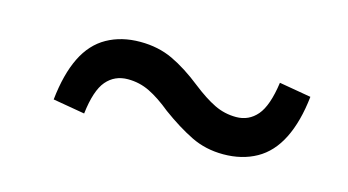

<svg xmlns="http://www.w3.org/2000/svg" viewBox="-35 -513 611 337"><g transform="rotate(15 270.5 -344.5)"><path d="M304 -373Q327 -355 345.5 -346Q364 -337 385 -337Q408 -337 423 -354.5Q438 -372 444 -415L502 -405Q497 -359 481.5 -328Q466 -297 440 -282.5Q414 -268 380 -268Q348 -268 321.5 -281Q295 -294 265 -316Q243 -334 224.5 -343Q206 -352 185 -352Q161 -352 146 -334.5Q131 -317 126 -274L68 -284Q73 -331 88 -361.5Q103 -392 129 -406.5Q155 -421 189 -421Q222 -421 248.5 -408.5Q275 -396 304 -373Z"/></g></svg>

Font: Source Serif 4 Medium
Style: Italic
Weight: 500
Italic angle: -12°
Designer: Frank Grießhammer
Foundry: Adobe Systems Incorporated
Version: Version 4.004;hotconv 1.0.116;makeotfexe 2.5.65601